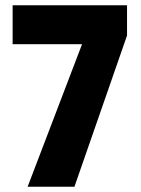

<svg xmlns="http://www.w3.org/2000/svg" viewBox="-20 -710 536 730"><path d="M85 0 292 -542H28V-690H463V-575L263 0Z"/></svg>

Font: Noto Sans Kannada ExtraCondensed Black
Style: Regular
Weight: 900
Width: 2
Designer: Jelle Bosma - Monotype Design Team
Foundry: Monotype Imaging Inc.
Version: Version 2.005; ttfautohint (v1.8.4.7-5d5b)